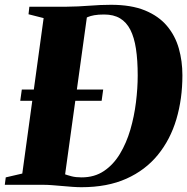

<svg xmlns="http://www.w3.org/2000/svg" viewBox="-38 -771 781 801"><path d="M84.5 -743H239.5Q288 -743.5 335 -747.2Q382 -751 425.5 -751Q509.5 -751 566.8 -727.5Q624 -704 658.5 -663Q693 -622 708 -569Q723 -516 723 -457Q723 -358.5 697.8 -273.5Q672.5 -188.5 620.5 -124.8Q568.5 -61 489.2 -25.5Q410 10 301.5 10Q285 10 264.2 8.5Q243.5 7 221.5 5Q199.5 3 179.2 1.5Q159 0 143 0H-18L-14 -31L55 -47L144 -695.5L81 -711.5ZM230.5 -21 198.5 -53.5Q214.5 -50.5 229 -45.2Q243.5 -40 260.8 -35.5Q278 -31 302.5 -31Q356.5 -31 396 -57.8Q435.5 -84.5 462.5 -129.5Q489.5 -174.5 505.8 -230Q522 -285.5 529.2 -344.2Q536.5 -403 536.5 -456Q536.5 -520 529.2 -567.5Q522 -615 505.8 -646.8Q489.5 -678.5 462.8 -694.5Q436 -710.5 396.5 -710.5Q371.5 -710.5 355.2 -707.5Q339 -704.5 329 -700.2Q319 -696 312.5 -692L327 -717.5ZM46.5 -350.5 53 -397.5H392.5L386 -350.5Z"/></svg>

Font: Merriweather 96pt Black
Style: Italic
Weight: 900
Italic angle: -7.8°
Version: Version 2.101